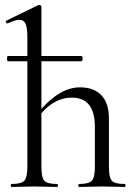

<svg xmlns="http://www.w3.org/2000/svg" viewBox="-20 -745 539 765"><path d="M477 -12Q480 -12 480 -6Q480 0 477 0Q466 0 435.5 -1Q405 -2 386 -2Q367 -2 336.5 -1Q306 0 295 0Q292 0 292 -6Q292 -12 295 -12Q334 -12 346 -25Q358 -38 358 -81V-240Q358 -356 266 -356Q199 -356 145 -294V-81Q145 -38 156.5 -25Q168 -12 208 -12Q211 -12 211 -6Q211 0 208 0Q197 0 166.5 -1Q136 -2 117 -2Q98 -2 67.5 -1Q37 0 26 0Q23 0 23 -6Q23 -12 26 -12Q65 -12 77 -25Q89 -38 89 -81V-501H12Q8 -501 8 -511.5Q8 -522 12 -522H89V-598Q89 -634 82 -650Q75 -666 57 -666Q42 -666 11 -652Q8 -651 5.5 -653.5Q3 -656 3 -659Q3 -662 6 -663L133 -725H136Q145 -725 145 -717V-522H304Q309 -522 309 -511.5Q309 -501 304 -501H145V-311Q221 -397 299 -397Q354 -397 384 -365.5Q414 -334 414 -274V-81Q414 -38 425.5 -25Q437 -12 477 -12Z"/></svg>

Font: Cormorant Infant
Style: Regular
Weight: 400
Designer: Christian Thalmann (Catharsis Fonts)
Version: Version 1.000;PS 002.000;hotconv 1.0.88;makeotf.lib2.5.64775